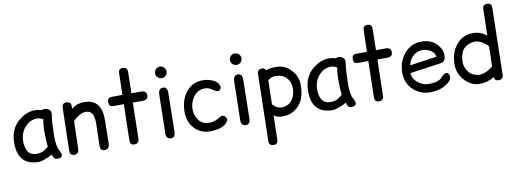

<svg xmlns="http://www.w3.org/2000/svg" viewBox="-76 -1255 5385 2004"><g transform="rotate(-10 2616.5 -253.5)"><path d="M246.1 27.3Q291.5 26.9 392.6 -24.4Q402.3 40 463.4 27.3Q516.6 16.6 475.1 -54.7Q446.8 -103.5 448.7 -220.7Q451.2 -367.7 462.4 -428.7Q473.6 -491.2 415 -504.4Q385.3 -511.2 371.1 -499Q243.2 -539.6 126 -443.4Q23.9 -359.9 25.4 -207Q26.9 27.8 246.1 27.3ZM302.7 -70.8Q265.6 -57.1 223.1 -60.1Q122.1 -66.9 120.6 -216.3Q125 -331.1 211.9 -394Q233.4 -410.2 269.5 -418.9Q321.3 -431.6 368.7 -401.9Q346.2 -322.8 363.8 -112.8Q320.3 -77.1 302.7 -70.8Z M633.8 -534.2Q588.9 -534.2 587.9 -488.8L576.7 -34.7Q575.2 17.6 619.1 18.6Q671.4 19.5 672.9 -33.7L680.7 -329.1Q758.3 -406.7 826.2 -401.9Q906.7 -396 903.3 -261.2L897.5 -29.8Q896 29.3 949.2 24.4Q995.1 20.5 996.1 -38.6L1000 -282.7Q1003.4 -504.9 818.8 -505.4Q735.8 -505.4 682.6 -457Q683.1 -471.7 683.6 -485.8Q685.1 -534.2 633.8 -534.2Z M1275.4 -786.1Q1231.4 -786.1 1230.5 -740.7L1225.1 -509.8Q1168.5 -509.3 1112.3 -509.3Q1065.9 -509.3 1065.9 -460Q1065.9 -412.1 1107.9 -412.1Q1165 -412.1 1222.7 -412.1L1213.9 -32.2Q1212.9 20 1256.8 21Q1309.6 22 1310.1 -31.2L1318.4 -412.1Q1370.6 -412.1 1422.9 -412.1Q1480 -412.1 1480 -461.9Q1480 -511.2 1419.9 -510.7L1320.8 -510.3Q1324.2 -613.3 1325.2 -737.8Q1325.2 -786.1 1275.4 -786.1Z M1655.3 -511.2Q1606 -512.2 1604.5 -447.3L1596.2 -37.6Q1594.7 23.9 1647 24.4Q1692.9 24.4 1693.8 -41.5L1700.7 -447.8Q1701.7 -510.3 1655.3 -511.2ZM1658.7 -732.9Q1642.1 -732.9 1628.4 -724.1Q1615.7 -715.3 1607.4 -701.2Q1599.6 -687.5 1599.6 -671.9Q1599.6 -655.3 1607.9 -641.1Q1616.2 -627.4 1629.4 -619.6Q1642.1 -611.8 1657.2 -611.3Q1658.7 -611.3 1660.2 -611.3Q1675.3 -610.8 1687.5 -617.2Q1699.2 -622.6 1709 -635.3Q1719.7 -649.4 1721.2 -667Q1721.2 -669.4 1721.2 -671.9Q1721.2 -687 1714.4 -700.2Q1706.5 -715.8 1691.4 -724.6Q1677.2 -732.9 1660.6 -732.9Q1659.7 -732.9 1658.7 -732.9Z M2182.6 -103Q2125 -64 2058.6 -66.4Q1994.1 -68.8 1958 -117.2Q1918.5 -171.4 1919.9 -236.8Q1921.4 -306.2 1958.5 -359.9Q1991.2 -406.7 2031.7 -419.4Q2104 -442.4 2161.1 -399.9Q2208.5 -364.7 2231.4 -381.3Q2264.6 -405.3 2234.9 -452.1Q2215.3 -482.4 2156.2 -502.4Q2108.4 -518.1 2050.3 -513.7Q1950.7 -506.3 1886.2 -413.1Q1833 -336.4 1833 -216.3Q1833 -107.4 1907.7 -35.2Q1967.8 22.9 2058.6 23.4Q2173.8 23.9 2227.5 -22Q2269 -58.6 2252.9 -85.9Q2225.6 -131.8 2182.6 -103Z M2449.2 -511.2Q2399.9 -512.2 2398.4 -447.3L2390.1 -37.6Q2388.7 23.9 2440.9 24.4Q2486.8 24.4 2487.8 -41.5L2494.6 -447.8Q2495.6 -510.3 2449.2 -511.2ZM2452.6 -732.9Q2436 -732.9 2422.4 -724.1Q2409.7 -715.3 2401.4 -701.2Q2393.6 -687.5 2393.6 -671.9Q2393.6 -655.3 2401.9 -641.1Q2410.2 -627.4 2423.3 -619.6Q2436 -611.8 2451.2 -611.3Q2452.6 -611.3 2454.1 -611.3Q2469.2 -610.8 2481.4 -617.2Q2493.2 -622.6 2502.9 -635.3Q2513.7 -649.4 2515.1 -667Q2515.1 -669.4 2515.1 -671.9Q2515.1 -687 2508.3 -700.2Q2500.5 -715.8 2485.4 -724.6Q2471.2 -732.9 2454.6 -732.9Q2453.6 -732.9 2452.6 -732.9Z M2690.9 278.8Q2735.4 278.8 2736.3 232.9L2742.2 -27.3Q2743.2 -26.9 2743.7 -26.4Q2776.4 6.3 2859.9 0Q2954.6 -6.8 3019 -86.9Q3076.7 -158.7 3076.2 -290Q3076.2 -380.9 3012.7 -448.7Q2948.7 -518.1 2861.8 -518.6Q2772 -519.5 2747.6 -500.5Q2735.4 -528.3 2710 -528.8Q2657.7 -529.8 2656.7 -476.6L2641.1 230Q2640.1 278.8 2690.9 278.8ZM2751 -394.5Q2791.5 -433.6 2857.9 -424.8Q2920.4 -416.5 2952.6 -376.5Q2990.2 -329.6 2989.3 -266.6Q2988.3 -199.2 2956.5 -152.8Q2919.4 -97.7 2847.2 -92.8Q2792.5 -88.9 2745.1 -141.6Z M3361.3 27.3Q3406.7 26.9 3507.8 -24.4Q3517.6 40 3578.6 27.3Q3631.8 16.6 3590.3 -54.7Q3562 -103.5 3564 -220.7Q3566.4 -367.7 3577.6 -428.7Q3588.9 -491.2 3530.3 -504.4Q3500.5 -511.2 3486.3 -499Q3358.4 -539.6 3241.2 -443.4Q3139.2 -359.9 3140.6 -207Q3142.1 27.8 3361.3 27.3ZM3418 -70.8Q3380.9 -57.1 3338.4 -60.1Q3237.3 -66.9 3235.8 -216.3Q3240.2 -331.1 3327.1 -394Q3348.6 -410.2 3384.8 -418.9Q3436.5 -431.6 3483.9 -401.9Q3461.4 -322.8 3479 -112.8Q3435.5 -77.1 3418 -70.8Z M3867.2 -786.1Q3823.2 -786.1 3822.3 -740.7L3816.9 -509.8Q3760.3 -509.3 3704.1 -509.3Q3657.7 -509.3 3657.7 -460Q3657.7 -412.1 3699.7 -412.1Q3756.8 -412.1 3814.5 -412.1L3805.7 -32.2Q3804.7 20 3848.6 21Q3901.4 22 3901.9 -31.2L3910.2 -412.1Q3962.4 -412.1 4014.6 -412.1Q4071.8 -412.1 4071.8 -461.9Q4071.8 -511.2 4011.7 -510.7L3912.6 -510.3Q3916 -613.3 3917 -737.8Q3917 -786.1 3867.2 -786.1Z M4224.6 -211.4 4552.7 -258.8Q4605 -266.1 4606.9 -326.2Q4609.4 -400.9 4549.3 -459.5Q4485.8 -522 4373 -515.1Q4264.6 -508.3 4196.3 -410.2Q4141.6 -331.5 4141.6 -231Q4141.6 -108.9 4228.5 -37.6Q4298.3 20 4391.6 21Q4518.6 22 4596.7 -47.4Q4641.1 -86.9 4618.2 -132.3Q4608.4 -151.9 4585 -147Q4564 -142.6 4531.2 -106Q4497.1 -67.9 4397.5 -66.9Q4329.1 -66.4 4274.4 -114.7Q4227.1 -156.2 4224.6 -211.4ZM4235.4 -292Q4249 -340.3 4270.5 -367.2Q4319.3 -427.2 4386.7 -427.2Q4435.1 -427.7 4478 -400.4Q4515.1 -376.5 4522.5 -334Z M5135.3 -786.1Q5091.3 -785.2 5090.3 -740.7L5083.5 -459Q5064.5 -472.2 5041.5 -485.4Q4997.6 -510.3 4939 -510.3Q4829.6 -510.3 4761.7 -426.8Q4689.9 -338.4 4694.3 -208.5Q4698.2 -112.3 4770.5 -40Q4835.4 23.9 4919.9 24.4Q5002 24.9 5074.2 -21Q5077.6 20 5116.7 21Q5169.4 22 5169.9 -31.2L5185.1 -737.8Q5186 -786.1 5135.3 -786.1ZM5075.7 -131.3Q4988.3 -63 4919.9 -70.8Q4855 -78.1 4821.8 -122.1Q4780.3 -176.3 4781.2 -231.9Q4783.2 -318.4 4821.8 -366.7Q4849.1 -400.4 4910.6 -415.5Q4994.6 -436 5081.1 -346.7Q5081.1 -232.9 5075.7 -131.3Z"/></g></svg>

Font: Comic Relief
Style: Regular
Weight: 400
Designer: Jeff Davis
Foundry: Loudifier
Version: Version 1.200; ttfautohint (v1.8.4.7-5d5b)